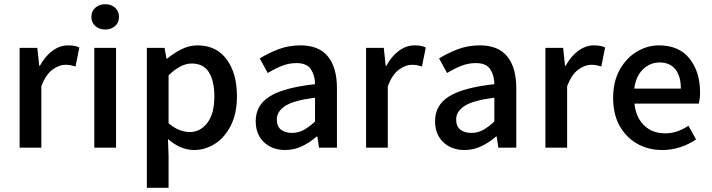

<svg xmlns="http://www.w3.org/2000/svg" viewBox="-20 -700 3373 910"><path d="M73 0V-473H157L166 -388H169Q194 -434 229 -459.5Q264 -485 303 -485Q321 -485 333 -482.5Q345 -480 356 -475L338 -385Q325 -389 314.5 -391Q304 -393 290 -393Q261 -393 229.5 -370.5Q198 -348 176 -292V0Z M427 0V-473H530V0ZM479 -560Q451 -560 432 -576.5Q413 -593 413 -620Q413 -647 432 -663.5Q451 -680 479 -680Q507 -680 525.5 -663.5Q544 -647 544 -620Q544 -593 525.5 -576.5Q507 -560 479 -560Z M676 190V-473H760L769 -422H772Q802 -447 839 -466Q876 -485 916 -485Q1005 -485 1054 -419Q1103 -353 1103 -244Q1103 -163 1074.5 -106Q1046 -49 999.5 -19Q953 11 900 11Q836 11 776 -41L779 38V190ZM879 -74Q929 -74 962.5 -117.5Q996 -161 996 -243Q996 -315 970.5 -357Q945 -399 888 -399Q837 -399 779 -343V-116Q806 -93 831.5 -83.5Q857 -74 879 -74Z M1332 11Q1270 11 1231 -26Q1192 -63 1192 -126Q1192 -202 1259 -243.5Q1326 -285 1473 -301Q1473 -341 1454 -371Q1435 -401 1385 -401Q1348 -401 1314 -387Q1280 -373 1249 -354L1211 -423Q1249 -447 1298 -466Q1347 -485 1404 -485Q1492 -485 1534.5 -432Q1577 -379 1577 -282V0H1492L1484 -53H1481Q1449 -25 1411.5 -7Q1374 11 1332 11ZM1364 -70Q1394 -70 1419.5 -84Q1445 -98 1473 -124V-237Q1372 -224 1332 -198Q1292 -172 1292 -134Q1292 -100 1312.5 -85Q1333 -70 1364 -70Z M1715 0V-473H1799L1808 -388H1811Q1836 -434 1871 -459.5Q1906 -485 1945 -485Q1963 -485 1975 -482.5Q1987 -480 1998 -475L1980 -385Q1967 -389 1956.5 -391Q1946 -393 1932 -393Q1903 -393 1871.5 -370.5Q1840 -348 1818 -292V0Z M2182 11Q2120 11 2081 -26Q2042 -63 2042 -126Q2042 -202 2109 -243.5Q2176 -285 2323 -301Q2323 -341 2304 -371Q2285 -401 2235 -401Q2198 -401 2164 -387Q2130 -373 2099 -354L2061 -423Q2099 -447 2148 -466Q2197 -485 2254 -485Q2342 -485 2384.5 -432Q2427 -379 2427 -282V0H2342L2334 -53H2331Q2299 -25 2261.5 -7Q2224 11 2182 11ZM2214 -70Q2244 -70 2269.5 -84Q2295 -98 2323 -124V-237Q2222 -224 2182 -198Q2142 -172 2142 -134Q2142 -100 2162.5 -85Q2183 -70 2214 -70Z M2565 0V-473H2649L2658 -388H2661Q2686 -434 2721 -459.5Q2756 -485 2795 -485Q2813 -485 2825 -482.5Q2837 -480 2848 -475L2830 -385Q2817 -389 2806.5 -391Q2796 -393 2782 -393Q2753 -393 2721.5 -370.5Q2690 -348 2668 -292V0Z M3118 11Q3053 11 3000.5 -18.5Q2948 -48 2917 -103Q2886 -158 2886 -236Q2886 -313 2917 -369Q2948 -425 2998 -455Q3048 -485 3103 -485Q3198 -485 3248 -422.5Q3298 -360 3298 -261Q3298 -245 3296 -231Q3294 -217 3292 -209H2987Q2994 -143 3033 -105.5Q3072 -68 3132 -68Q3163 -68 3190 -77.5Q3217 -87 3243 -104L3279 -39Q3245 -16 3204.5 -2.5Q3164 11 3118 11ZM2986 -280H3207Q3207 -339 3181 -371.5Q3155 -404 3106 -404Q3062 -404 3028 -372Q2994 -340 2986 -280Z"/></svg>

Font: Narnoor Medium
Style: Regular
Weight: 500
Designer: S. Sridhar Murthy
Foundry: SIL International
Version: Version 3.000